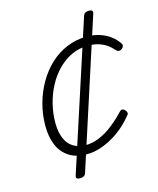

<svg xmlns="http://www.w3.org/2000/svg" viewBox="-125 -810 847 1031"><g transform="rotate(-15 298.5 -294.5)"><path d="M259 19Q201 19 161.5 -6.5Q122 -32 102.5 -78Q83 -124 83 -185Q83 -249 99.5 -309Q116 -369 146 -420.5Q176 -472 217.5 -510.5Q259 -549 311 -570.5Q363 -592 422 -592Q461 -592 494 -581Q527 -570 551.5 -551.5Q576 -533 592 -509Q598 -501 596.5 -493.5Q595 -486 585 -478Q576 -472 568 -473Q560 -474 552 -483Q537 -501 518 -514Q499 -527 474 -535Q449 -543 416 -543Q366 -543 324 -523.5Q282 -504 247.5 -469Q213 -434 189 -389Q165 -344 152 -292Q139 -240 139 -187Q139 -138 153.5 -102.5Q168 -67 196 -49Q224 -31 265 -30Q304 -30 342.5 -46Q381 -62 418 -91Q455 -120 489 -156Q498 -166 506 -164Q514 -162 520 -155Q527 -148 528 -140.5Q529 -133 521 -125Q483 -78 438.5 -46.5Q394 -15 348.5 2Q303 19 259 19ZM191 134Q165 134 171 115L437 -703Q443 -723 469 -723Q494 -723 488 -703L223 115Q217 134 191 134Z"/></g></svg>

Font: Playwrite US Trad ExtraLight
Style: Regular
Weight: 250
Designer: Veronika Burian, José Scaglione
Foundry: TypeTogether
Version: Version 1.003